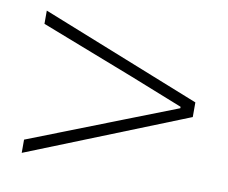

<svg xmlns="http://www.w3.org/2000/svg" viewBox="-54 -629 629 529"><g transform="rotate(10 260.5 -365.0)"><path d="M37 -166 484 -345V-386L37 -564V-527L300 -425L446 -367V-363L300 -306L37 -203Z"/></g></svg>

Font: Source Han Sans CN ExtraLight
Style: Regular
Weight: 250
Designer: Ryoko NISHIZUKA (kana & ideographs); Paul D. Hunt (Latin, Greek & Cyrillic); Wenlong ZHANG (bopomofo); Sandoll Communica
Foundry: Adobe Systems Incorporated
Version: Version 1.004;PS 1.004;hotconv 16.6.51;makeotf.lib2.5.65220